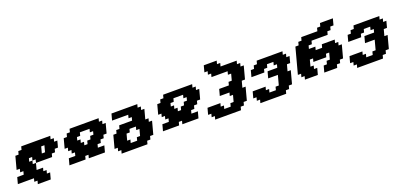

<svg xmlns="http://www.w3.org/2000/svg" viewBox="24 -2122 7270 3494"><g transform="rotate(-20 3659.0 -375.0)"><path d="M341.3 125H591.3Q596.7 104 607.9 62.5Q619.1 21 625 0H562.5L579.1 -62.5H516.6L533.7 -125H408.7Q414.1 -145.5 425 -187.3Q436 -229 441.9 -250H379.4L396 -312.5H333.5L350.6 -375H413.1L396 -312.5H458.5L441.9 -250H754.4L771 -312.5H833.5L850.6 -375H913.1Q918.9 -395.5 929.9 -437.3Q940.9 -479 946.3 -500H883.8L900.9 -562.5H838.4L855 -625H292.5L275.9 -562.5H213.4L196.3 -500H133.8Q122.6 -458 100.3 -375Q78.1 -292 66.9 -250H129.4L112.8 -187.5H175.3L158.7 -125H33.7Q27.8 -104 16.6 -62.5Q5.4 -21 0 0H312.5L295.9 62.5H358.4ZM663.1 -375H600.6Q606.4 -395.5 617.4 -437.3Q628.4 -479 633.8 -500H696.3Q690.4 -479 679.4 -437.3Q668.5 -395.5 663.1 -375Z M1374 0H1686.5Q1691.9 -21 1703.1 -62.5Q1714.4 -104 1720.2 -125H1595.2L1611.8 -187.5H1674.3L1690.9 -250H1753.4L1770 -312.5H1832.5L1882.8 -500H1820.3L1837.4 -562.5H1774.9L1791.5 -625H1229L1212.4 -562.5H1149.9L1132.8 -500H1070.3L1020 -312.5H1082.5L1065.9 -250H1128.4L1111.8 -187.5H1174.3L1157.7 -125H1032.7Q1027.3 -104 1016.1 -62.5Q1004.9 -21 999 0H1311.5L1328.1 -62.5H1390.6ZM1440.9 -250H1378.4L1395 -312.5H1332.5L1349.6 -375H1287.1L1303.7 -437.5H1366.2L1382.8 -500H1570.3L1553.7 -437.5H1616.2L1599.6 -375H1537.1L1520 -312.5H1457.5Z M1964.4 125H2464.4L2481.4 62.5H2543.9L2560.5 0H2623Q2634.3 -42 2656.5 -125.2Q2678.7 -208.5 2689.9 -250H2627.4L2644 -312.5H2581.5L2631.8 -500H2569.3L2586.4 -562.5H2523.9L2540.5 -625H2040.5Q2034.7 -604 2023.4 -562.3Q2012.2 -520.5 2006.8 -500H2319.3L2302.7 -437.5H2365.2L2348.6 -375H2098.6L2081.5 -312.5H2019L2002.4 -250H1939.9Q1928.7 -208 1906.5 -125Q1884.3 -42 1873 0H1935.5L1918.9 62.5H1981.4ZM2310.5 0H2185.5L2202.1 -62.5H2139.6Q2145 -83 2156.5 -124.8Q2168 -166.5 2173.3 -187.5H2235.8L2252.4 -250H2377.4L2360.8 -187.5H2423.3Q2417.5 -166.5 2406.2 -124.8Q2395 -83 2389.6 -62.5H2327.1Z M3185.5 0H3498Q3503.4 -21 3514.6 -62.5Q3525.9 -104 3531.7 -125H3406.7L3423.3 -187.5H3485.8L3502.4 -250H3564.9L3581.5 -312.5H3644L3694.3 -500H3631.8L3648.9 -562.5H3586.4L3603 -625H3040.5L3023.9 -562.5H2961.4L2944.3 -500H2881.8L2831.5 -312.5H2894L2877.4 -250H2939.9L2923.3 -187.5H2985.8L2969.2 -125H2844.2Q2838.9 -104 2827.6 -62.5Q2816.4 -21 2810.5 0H3123L3139.6 -62.5H3202.1ZM3252.4 -250H3189.9L3206.5 -312.5H3144L3161.1 -375H3098.6L3115.2 -437.5H3177.7L3194.3 -500H3381.8L3365.2 -437.5H3427.7L3411.1 -375H3348.6L3331.5 -312.5H3269Z M3775.9 125H4275.9L4293 62.5H4355.5L4372.1 0H4434.6Q4445.8 -42 4468 -125.2Q4490.2 -208.5 4501.5 -250H4439Q4444.3 -270.5 4455.6 -312.3Q4466.8 -354 4472.7 -375H4535.2Q4546.4 -416.5 4568.6 -500Q4590.8 -583.5 4602.1 -625H4539.6L4556.2 -687.5H4493.7L4510.7 -750H4198.2L4214.8 -812.5H4152.3L4168.9 -875H3918.9Q3913.6 -854 3902.3 -812.5Q3891.1 -771 3885.7 -750H3948.2L3931.2 -687.5H3993.7L3977.1 -625H4289.6L4272.9 -562.5H4335.4Q4329.6 -542 4318.4 -500.2Q4307.1 -458.5 4301.8 -437.5H4239.3L4222.7 -375H4035.2Q4029.8 -354 4018.6 -312.3Q4007.3 -270.5 4001.5 -250H4189L4172.4 -187.5H4234.9Q4229 -166.5 4217.8 -124.8Q4206.5 -83 4201.2 -62.5H4138.7L4122.1 0H3997.1L4013.7 -62.5H3951.2L3968.3 -125H3718.3Q3712.4 -104 3701.2 -62.5Q3689.9 -21 3684.6 0H3747.1L3730.5 62.5H3793Z M4650.9 125H5150.9L5168 62.5H5230.5L5247.1 0H5309.6Q5320.8 -42 5343 -125.2Q5365.2 -208.5 5376.5 -250H5314Q5319.3 -270.5 5330.6 -312.3Q5341.8 -354 5347.7 -375H5410.2Q5415.5 -395.5 5426.5 -437.3Q5437.5 -479 5443.4 -500H5380.9L5397.9 -562.5H5335.4L5352.1 -625H4852.1L4835.4 -562.5H4772.9L4755.9 -500H4693.4Q4688 -479 4676.8 -437.5Q4665.5 -396 4660.2 -375H4910.2L4926.8 -437.5H4989.3L5005.9 -500H5130.9L5114.3 -437.5H5176.8L5160.2 -375H4972.7Q4966.8 -354 4955.6 -312.3Q4944.3 -270.5 4939 -250H5126.5L5076.2 -62.5H5013.7L4997.1 0H4872.1L4888.7 -62.5H4826.2L4843.3 -125H4593.3Q4587.4 -104 4576.2 -62.5Q4564.9 -21 4559.6 0H4622.1L4605.5 62.5H4668Z M5934.6 0H6184.6L6201.2 -62.5H6263.7L6280.8 -125H6343.3Q6354.5 -166.5 6376.7 -249.8Q6398.9 -333 6410.2 -375H6347.7L6364.3 -437.5H6301.8L6318.4 -500H6068.4L6051.8 -437.5H5926.8L5943.4 -500H5818.4L5835.4 -562.5H5897.9L5914.6 -625H6227.1L6243.7 -687.5H6306.2L6323.2 -750H6385.7Q6391.1 -770.5 6402.1 -812.5Q6413.1 -854.5 6418.9 -875H6168.9L6152.3 -812.5H6089.8L6073.2 -750H5760.7L5743.7 -687.5H5681.2L5664.6 -625H5602.1Q5580.1 -542 5535.4 -375Q5490.7 -208 5468.3 -125H5530.8L5513.7 -62.5H5576.2L5559.6 0H5809.6Q5814.9 -21 5826.2 -62.5Q5837.4 -104 5843.3 -125H5780.8L5797.4 -187.5H5734.9Q5740.7 -208 5751.7 -249.8Q5762.7 -291.5 5768.1 -312.5H5830.6L5814 -250H6064L6080.6 -312.5H6143.1Q6137.2 -292 6126.2 -250.2Q6115.2 -208.5 6109.9 -187.5H6047.4L6030.8 -125H5968.3Q5962.4 -104 5951.4 -62.5Q5940.4 -21 5934.6 0Z M6525.9 125H7025.9L7043 62.5H7105.5L7122.1 0H7184.6Q7195.8 -42 7218 -125.2Q7240.2 -208.5 7251.5 -250H7189Q7194.3 -270.5 7205.6 -312.3Q7216.8 -354 7222.7 -375H7285.2Q7290.5 -395.5 7301.5 -437.3Q7312.5 -479 7318.4 -500H7255.9L7272.9 -562.5H7210.4L7227.1 -625H6727.1L6710.4 -562.5H6647.9L6630.9 -500H6568.4Q6563 -479 6551.8 -437.5Q6540.5 -396 6535.2 -375H6785.2L6801.8 -437.5H6864.3L6880.9 -500H7005.9L6989.3 -437.5H7051.8L7035.2 -375H6847.7Q6841.8 -354 6830.6 -312.3Q6819.3 -270.5 6814 -250H7001.5L6951.2 -62.5H6888.7L6872.1 0H6747.1L6763.7 -62.5H6701.2L6718.3 -125H6468.3Q6462.4 -104 6451.2 -62.5Q6439.9 -21 6434.6 0H6497.1L6480.5 62.5H6543Z"/></g></svg>

Font: Faithful 32x
Style: BoldOblique
Weight: 400
Foundry: Faithful Resource Pack
Version: Version 1.0; January 27, 2023